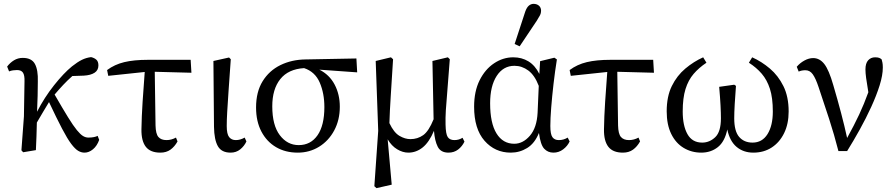

<svg xmlns="http://www.w3.org/2000/svg" viewBox="-20 -778 4628 995"><path d="M100 11 91 1 104 -175 107 -357Q108 -388 99 -401.5Q90 -415 68 -415Q58 -415 47.5 -413.5Q37 -412 27 -408L17 -433Q32 -453 52.5 -465.5Q73 -478 98 -478Q144 -478 161 -446.5Q178 -415 176 -355Q176 -322 175 -281Q174 -240 172 -199Q210 -273 260 -336Q310 -399 353 -434Q382 -457 404.5 -468Q427 -479 452 -482Q469 -478 479.5 -468.5Q490 -459 490 -439Q490 -414 470 -401Q450 -388 414 -386L355 -384Q330 -362 307.5 -338Q285 -314 263 -288Q305 -215 332.5 -170.5Q360 -126 378.5 -103.5Q397 -81 410.5 -73Q424 -65 438 -65Q454 -65 466.5 -67.5Q479 -70 486 -74L494 -53Q483 -22 462 -4.5Q441 13 418 13Q401 13 385 3.5Q369 -6 349 -32.5Q329 -59 301.5 -111.5Q274 -164 234 -249Q218 -223 203 -197.5Q188 -172 171 -143Q170 -107 169 -71Q168 -35 166 0Z M541 -385 535 -415Q574 -444 624 -456Q674 -468 746 -468H968L972 -401L782 -406L786 -128Q787 -84 801 -68Q815 -52 843 -52Q868 -52 892 -65L900 -45Q885 -18 863.5 -2.5Q842 13 811 13Q759 13 735.5 -17.5Q712 -48 713 -108Q714 -173 719 -250.5Q724 -328 730 -405Z M1175 13Q1128 13 1109 -20.5Q1090 -54 1089 -121L1086 -462L1167 -480L1176 -471Q1169 -373 1164.5 -307.5Q1160 -242 1157.5 -199Q1155 -156 1155 -125Q1155 -83 1167.5 -67.5Q1180 -52 1202 -52Q1225 -52 1248 -65L1257 -45Q1246 -21 1225 -4Q1204 13 1175 13Z M1523 13Q1459 13 1410.5 -15.5Q1362 -44 1334.5 -96.5Q1307 -149 1307 -221Q1307 -302 1341 -357Q1375 -412 1433 -440.5Q1491 -469 1563 -470L1827 -475L1831 -403L1635 -417Q1687 -391 1714 -340Q1741 -289 1741 -225Q1741 -156 1712 -102Q1683 -48 1633.5 -17.5Q1584 13 1523 13ZM1391 -227Q1391 -129 1430 -77.5Q1469 -26 1528 -26Q1590 -26 1625.5 -77Q1661 -128 1661 -223Q1661 -294 1637 -350Q1613 -406 1556 -425Q1474 -420 1432.5 -368Q1391 -316 1391 -227Z M1920 187 1940 -100 1927 -462 2006 -481 2017 -471Q2010 -358 2005 -281Q2000 -204 1998 -140Q2021 -91 2050 -74Q2079 -57 2107 -57Q2144 -57 2173 -77.5Q2202 -98 2227 -160L2221 -462L2301 -481L2311 -471Q2304 -373 2298.5 -310.5Q2293 -248 2290.5 -207Q2288 -166 2289 -132Q2290 -83 2300.5 -67.5Q2311 -52 2335 -52Q2358 -52 2377 -64L2387 -44Q2375 -19 2354 -3Q2333 13 2304 13Q2264 13 2248.5 -17.5Q2233 -48 2229 -100Q2204 -41 2170.5 -14Q2137 13 2096 13Q2067 13 2038 -4.5Q2009 -22 1989 -56L2010 179L1931 197Z M2520 -243Q2520 -140 2553 -86.5Q2586 -33 2645 -33Q2690 -33 2726 -74.5Q2762 -116 2766 -194L2772 -333Q2751 -388 2718 -412.5Q2685 -437 2646 -437Q2588 -437 2554 -384.5Q2520 -332 2520 -243ZM2627 13Q2545 13 2491 -48.5Q2437 -110 2437 -225Q2437 -305 2465.5 -362Q2494 -419 2540.5 -450Q2587 -481 2640 -481Q2684 -481 2718.5 -460Q2753 -439 2775 -395L2779 -461L2853 -479L2866 -470Q2856 -408 2848.5 -343Q2841 -278 2836.5 -220.5Q2832 -163 2832 -125Q2832 -82 2843 -67Q2854 -52 2876 -52Q2901 -52 2922 -65L2932 -45Q2921 -21 2898.5 -4Q2876 13 2848 13Q2819 13 2800 -7.5Q2781 -28 2773 -89Q2751 -35 2712 -11Q2673 13 2627 13ZM2647 -550 2702 -718Q2710 -740 2721 -749Q2732 -758 2745 -758Q2762 -758 2773 -748.5Q2784 -739 2784 -722Q2784 -710 2779 -700Q2774 -690 2762 -671L2673 -538Z M2938 -385 2932 -415Q2971 -444 3021 -456Q3071 -468 3143 -468H3365L3369 -401L3179 -406L3183 -128Q3184 -84 3198 -68Q3212 -52 3240 -52Q3265 -52 3289 -65L3297 -45Q3282 -18 3260.5 -2.5Q3239 13 3208 13Q3156 13 3132.5 -17.5Q3109 -48 3110 -108Q3111 -173 3116 -250.5Q3121 -328 3127 -405Z M3614 13Q3564 13 3523 -11.5Q3482 -36 3458.5 -84Q3435 -132 3435 -201Q3435 -278 3461.5 -332Q3488 -386 3531.5 -422.5Q3575 -459 3624 -481L3641 -453Q3602 -427 3574.5 -395Q3547 -363 3532.5 -316.5Q3518 -270 3518 -200Q3518 -127 3542.5 -83Q3567 -39 3619 -39Q3657 -39 3686.5 -67Q3716 -95 3716 -165Q3716 -192 3714 -231.5Q3712 -271 3707 -328L3785 -339L3794 -333Q3790 -284 3787.5 -238.5Q3785 -193 3785 -165Q3785 -98 3810.5 -68.5Q3836 -39 3880 -39Q3930 -39 3957.5 -83Q3985 -127 3985 -200Q3985 -271 3970 -317.5Q3955 -364 3927.5 -396Q3900 -428 3861 -453L3878 -481Q3927 -459 3970 -422.5Q4013 -386 4040 -331.5Q4067 -277 4067 -200Q4067 -136 4043.5 -88Q4020 -40 3979 -13.5Q3938 13 3884 13Q3833 13 3797.5 -16.5Q3762 -46 3749 -107Q3736 -44 3700 -15.5Q3664 13 3614 13Z M4325 5Q4303 -81 4276.5 -162.5Q4250 -244 4222 -327Q4207 -372 4192 -393Q4177 -414 4154 -414Q4134 -414 4119 -407L4109 -432Q4126 -452 4149 -464.5Q4172 -477 4194 -477Q4228 -477 4252 -446Q4276 -415 4298 -338Q4321 -260 4339 -191.5Q4357 -123 4370 -63Q4407 -130 4432.5 -184.5Q4458 -239 4480 -300Q4472 -348 4468.5 -374Q4465 -400 4465 -418Q4465 -450 4479 -465.5Q4493 -481 4515 -481Q4529 -481 4536.5 -478Q4544 -475 4549 -470Q4551 -463 4553 -453.5Q4555 -444 4555 -428Q4555 -388 4538.5 -335.5Q4522 -283 4495 -224Q4468 -165 4435.5 -106.5Q4403 -48 4370 5Z"/></svg>

Font: Source Serif 4 Subhead
Style: Regular
Weight: 400
Designer: Frank Grießhammer
Foundry: Adobe Systems Incorporated
Version: Version 4.004;hotconv 1.0.117;makeotfexe 2.5.65602